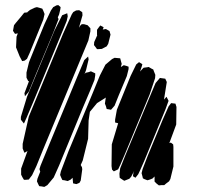

<svg xmlns="http://www.w3.org/2000/svg" viewBox="-20 -727 780 754"><path d="M189 -598 148 -500 120 -433 93 -367 78 -349 76 -361 93 -406 94 -409 91 -408 84 -422V-442L94 -483L117 -540L155 -633L180 -686L189 -699L202 -706L209 -707L218 -699L217 -691L212 -670L207 -659L210 -652ZM63 -662 75 -677 83 -678H87L88 -680L98 -688L117 -697L125 -699L136 -696L146 -693L150 -685L155 -672L150 -650L96 -518L86 -496L77 -489L67 -487L57 -506L43 -541L45 -583L50 -596L39 -594L31 -606L33 -617L35 -628L42 -637ZM327 -568 149 -139 123 -75 106 -39 93 -22 82 -21H74L68 -31L63 -41V-65L88 -134L83 -131L76 -127L73 -134L69 -144V-162L93 -269L227 -593L262 -671L268 -680L279 -686L291 -687L303 -679L304 -667L290 -618L295 -626L301 -632H310L324 -628L335 -616V-604ZM229 -613 112 -330 84 -264 74 -242 69 -248 62 -257V-268L86 -347L194 -607L224 -667L244 -675L246 -663L242 -645ZM380 -535 366 -534H361L356 -541L349 -550L350 -562L362 -589H361V-598V-610L369 -621L374 -627L387 -620L384 -612L383 -611L396 -613L410 -605L414 -591L405 -555L399 -545ZM318 -452 312 -436 316 -441 329 -444 337 -447 354 -439V-431L351 -413L333 -369L305 -303L212 -77L191 -30L166 0L154 7L143 5L134 4L130 -4L125 -15L127 -25L138 -53L137 -56L135 -63L139 -76L171 -154L284 -427L311 -491L326 -505L328 -494ZM280 -4 267 -7 265 -29 266 -30 258 -22 246 -16 233 -19 225 -20 221 -28 216 -40 219 -54 249 -133 343 -359 372 -430 394 -473 420 -495 430 -500 441 -499 452 -498 455 -487 458 -476 455 -466V-464L466 -471L477 -468L485 -465V-456L478 -428L446 -352L430 -312L416 -296L405 -298L399 -299L396 -310L392 -320L395 -341L396 -344L361 -322L333 -288L328 -254L326 -182L305 -97L297 -79L302 -70L303 -62L297 -18L292 -9ZM568 -357 471 -123 453 -81 444 -62 427 -54 420 -61 418 -75 419 -160 444 -243 432 -246V-257L439 -296L493 -429L515 -474L526 -483L539 -475L537 -467L530 -446L538 -455L544 -461L559 -463L564 -464L574 -458L582 -454L584 -448L590 -433L589 -420ZM630 -298 546 -94 531 -60 523 -43 512 -29 507 -32 502 -35 504 -48 507 -56 495 -33 488 -25 473 -19 468 -17 457 -24 450 -29 449 -45 452 -66 471 -114 564 -337 591 -401 603 -415 608 -421 614 -420 629 -418 635 -405 624 -336 625 -337 634 -347 638 -339 642 -331 639 -323ZM661 -73 649 -24 644 -15 632 -6 625 0H614L604 1L595 -6L587 -14V-19V-34L579 -26L569 -22L559 -19L546 -24L541 -27L540 -32L536 -47L540 -63L560 -115L619 -257L642 -309L652 -322L669 -320L673 -307L672 -238L645 -165L651 -167L660 -160L661 -150Z"/></svg>

Font: Rubik Marker Hatch
Style: Regular
Weight: 400
Designer: Hubert and Fischer, NaN
Foundry: Hubert & Fischer, NaN
Version: Version 2.200